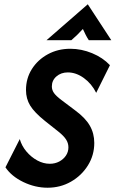

<svg xmlns="http://www.w3.org/2000/svg" viewBox="-20 -868 543 902"><path d="M203.5 13.9Q145.1 13.9 89.6 -12.8Q34 -39.6 5.6 -81.9L72.9 -214.6Q81.9 -182.6 104.2 -156.2Q126.4 -129.9 155.2 -114.2Q184 -98.6 213.9 -98.6Q238.2 -98.6 258 -109Q277.8 -119.4 289.6 -136.8Q301.4 -154.2 301.4 -175.7Q301.4 -195.8 290.3 -212.8Q279.2 -229.9 254.9 -249.3L191 -300Q141.7 -339.6 121.9 -371.9Q102.1 -404.2 102.1 -445.1Q102.1 -500 129.9 -543.8Q157.6 -587.5 204.9 -613.2Q252.1 -638.9 310.4 -638.9Q362.5 -638.9 412.8 -618.1Q463.2 -597.2 496.5 -561.8L431.9 -431.9Q410.4 -475 374 -501.4Q337.5 -527.8 298.6 -527.8Q266.7 -527.8 245.1 -509Q223.6 -490.3 223.6 -461.8Q223.6 -445.1 233.7 -430.9Q243.8 -416.7 268.8 -397.9L333.3 -349.3Q380.6 -314.6 401.7 -278.1Q422.9 -241.7 422.9 -196.5Q422.9 -138.9 393.1 -91Q363.2 -43.1 313.5 -14.6Q263.9 13.9 203.5 13.9ZM198.6 -679.2 392.4 -847.9 502.8 -679.2H397.2Q388.9 -691.7 382.6 -704.2Q376.4 -716.7 369.4 -731.9Q355.6 -716.7 342.7 -704.2Q329.9 -691.7 315.3 -679.2Z"/></svg>

Font: Afacad
Style: Italic
Weight: 400
Italic angle: -14°
Designer: Kristian Moeller
Foundry: Dicotype
Version: Version 1.000